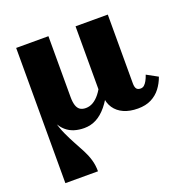

<svg xmlns="http://www.w3.org/2000/svg" viewBox="-134 -641 999 1018"><g transform="rotate(-20 365.5 -131.5)"><path d="M562 10Q516 10 482.5 -5Q449 -20 430 -48Q411 -76 409 -117L399 -119V-513H581V-125Q581 -104 588 -94.5Q595 -85 611 -85Q623 -85 631.5 -92.5Q640 -100 647.5 -113.5Q655 -127 661 -145L723 -111Q711 -77 690 -49.5Q669 -22 637.5 -6Q606 10 562 10ZM246 -513V-170Q246 -141 252 -122.5Q258 -104 270.5 -95.5Q283 -87 303 -87Q325 -87 344.5 -98.5Q364 -110 381.5 -132Q399 -154 413 -185L440 -143Q415 -91 387 -57Q359 -23 327.5 -6.5Q296 10 259 10Q229 10 203 2Q177 -6 156.5 -24Q136 -42 120.5 -71.5Q105 -101 93 -145L107 -173Q111 -120 122.5 -77.5Q134 -35 150 0Q166 35 183 66Q200 97 215 125.5Q230 154 239 184.5Q248 215 248 250H64V-513Z"/></g></svg>

Font: Roboto Serif 36pt
Style: Bold
Weight: 700
Version: Version 1.008